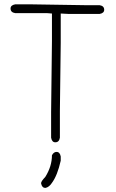

<svg xmlns="http://www.w3.org/2000/svg" viewBox="-20 -698 540 897"><path d="M50.8 -677.7H127Q356.4 -673.8 377 -673.8H445.3Q466.8 -670.4 466.8 -652.3Q466.8 -636.7 445.3 -632.8H302.7Q290 -632.8 263.7 -634.8V-498Q259.8 -213.9 259.8 -179.7V-54.7Q256.3 -33.2 238.3 -33.2Q222.7 -33.2 218.8 -54.7V-173.8Q222.7 -476.6 222.7 -507.8V-634.8L199.2 -636.7H50.8Q29.3 -640.1 29.3 -658.2Q29.3 -673.8 50.8 -677.7ZM244.1 11.7Q259.8 11.7 263.7 33.2V52.7Q248.5 121.1 222.7 156.2Q210 175.8 193.4 179.7H191.4Q175.8 179.7 171.9 158.2Q171.9 148.9 191.4 128.9Q222.7 79.1 222.7 27.3Q231 11.7 244.1 11.7Z"/></svg>

Font: CEF Fonts CJK Mono
Style: Regular
Weight: 400
Designer: PartyBoss (派对大魔王)
Version: Release 2.25